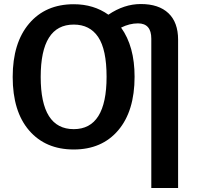

<svg xmlns="http://www.w3.org/2000/svg" viewBox="-20 -727 985 953"><path d="M679 -707Q768 -707 816 -661.5Q864 -616 864 -530V206H731V-535Q731 -611 665 -611Q623 -611 581 -590Q648 -497 648 -346Q648 -176 567 -80.5Q486 15 346 15Q206 15 124.5 -79.5Q43 -174 43 -345Q43 -514 124.5 -610Q206 -706 346 -706Q445 -706 518 -654Q596 -707 679 -707ZM346 -86Q509 -86 509 -346Q509 -481 467.5 -543Q426 -605 346 -605Q182 -605 182 -345Q182 -86 346 -86Z"/></svg>

Font: FiraGO Medium
Style: Regular
Weight: 500
Designer: bBox Type
Foundry: bBox Type GmbH
Version: Version 1.001;PS 001.001;hotconv 1.0.88;makeotf.lib2.5.64775